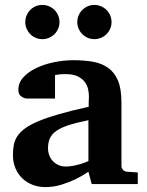

<svg xmlns="http://www.w3.org/2000/svg" viewBox="-20 -743 593 775"><path d="M350.1 0 336.9 -49.8Q311 -32.2 282.7 -18.6Q257.8 -6.8 227.1 2.7Q196.3 12.2 163.1 12.2Q135.7 12.2 112.1 3.2Q88.4 -5.9 70.6 -22.7Q52.7 -39.6 42.5 -63.5Q32.2 -87.4 32.2 -117.2Q32.2 -139.6 35.9 -158.7Q39.6 -177.7 50.5 -194.1Q61.5 -210.4 82 -225.3Q102.5 -240.2 136.5 -254.4Q170.4 -268.6 219.7 -282.7Q269 -296.9 337.9 -312V-324.2Q337.9 -331.5 338.4 -337.4Q338.4 -344.2 338.9 -351.1Q339.4 -365.2 335.9 -381.6Q332.5 -397.9 322.3 -411.9Q312 -425.8 293.5 -434.8Q274.9 -443.8 245.1 -443.8Q234.9 -443.8 226.8 -443.4Q218.8 -442.9 213.4 -441.9Q207 -440.9 202.1 -439.9V-345.2H99.1Q86.4 -344.2 76.7 -347.7Q68.4 -350.6 61.3 -357.9Q54.2 -365.2 54.2 -380.9Q54.2 -408.7 74 -430.7Q93.8 -452.6 125.7 -468Q157.7 -483.4 197.5 -491.7Q237.3 -500 276.9 -500Q319.8 -500 355.5 -493.7Q391.1 -487.3 416.7 -469Q442.4 -450.7 456.3 -417.5Q470.2 -384.3 470.2 -330.1V-73.2Q470.2 -64 476.6 -57.4Q482.9 -50.8 492.2 -49.8L536.1 -46.9V0ZM336.9 -257.8Q288.6 -248 257.1 -237.8Q225.6 -227.5 207 -214.4Q188.5 -201.2 181.2 -184.3Q173.8 -167.5 173.8 -145Q173.8 -129.4 179 -116Q184.1 -102.5 193.6 -92.5Q203.1 -82.5 216.3 -76.7Q229.5 -70.8 245.1 -70.8Q261.2 -70.8 277.6 -74.2Q293.9 -77.6 307.1 -81.5Q322.8 -86.4 336.9 -92.8ZM220.2 -653.8Q220.2 -639.6 214.8 -627.2Q209.5 -614.7 200 -605.2Q190.4 -595.7 177.7 -590.3Q165 -585 150.9 -585Q136.7 -585 124 -590.3Q111.3 -595.7 102.1 -605.2Q92.8 -614.7 87.4 -627.2Q82 -639.6 82 -653.8Q82 -668 87.4 -680.7Q92.8 -693.4 102.1 -702.9Q111.3 -712.4 124 -717.8Q136.7 -723.1 150.9 -723.1Q165 -723.1 177.7 -717.8Q190.4 -712.4 200 -702.9Q209.5 -693.4 214.8 -680.7Q220.2 -668 220.2 -653.8ZM430.2 -653.8Q430.2 -639.6 424.8 -627.2Q419.4 -614.7 409.9 -605.2Q400.4 -595.7 387.7 -590.3Q375 -585 360.8 -585Q346.7 -585 334.2 -590.3Q321.8 -595.7 312.3 -605.2Q302.7 -614.7 297.4 -627.2Q292 -639.6 292 -653.8Q292 -668 297.4 -680.7Q302.7 -693.4 312.3 -702.9Q321.8 -712.4 334.2 -717.8Q346.7 -723.1 360.8 -723.1Q375 -723.1 387.7 -717.8Q400.4 -712.4 409.9 -702.9Q419.4 -693.4 424.8 -680.7Q430.2 -668 430.2 -653.8Z"/></svg>

Font: Charis SIL Phon
Style: Bold
Weight: 700
Foundry: SIL International
Version: Version 5.000